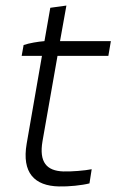

<svg xmlns="http://www.w3.org/2000/svg" viewBox="-20 -668 428 691"><path d="M192 3C227 4 275 -1 302 -8L310 -59C286 -54 236 -50 208 -51C148 -53 120 -84 133 -160L187 -467H370L379 -520H196L219 -648L161 -640L140 -520C116 -518 86 -513 65 -506L58 -467H131L76 -151C58 -46 104 1 192 3Z"/></svg>

Font: Fixel Display 20240404 Light
Style: Italic
Weight: 300
Italic angle: -10°
Designer: AlfaBravo + MacPaw
Foundry: Kyrylo Tkachov, Marchela Mozhyna, Serhii Makarenko, Maria Weinstein, Zakhar Kryvoshyya
Version: Version 1.211;Glyphs 3.2 (3225)